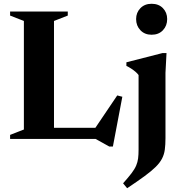

<svg xmlns="http://www.w3.org/2000/svg" viewBox="-20 -736 958 1017"><path d="M578 40H558.5L486.5 0H182.5V-59H519.5L471 -38L601 -230.5L628 -223.5ZM266 -625V0H33.5V-21.5L106.5 -50V-625L33.5 -653.5V-675H339V-653.5ZM783 -552Q746.5 -552 723.8 -575.8Q701 -599.5 701 -635Q701 -669.5 723.8 -692.8Q746.5 -716 783 -716Q820.5 -716 843 -692.8Q865.5 -669.5 865.5 -635Q865.5 -599.5 843 -575.8Q820.5 -552 783 -552ZM714 -338.5Q707 -348 697.2 -356.2Q687.5 -364.5 675.2 -372.5Q663 -380.5 649.5 -387V-406L841 -455H862L856.5 -350.5V-4Q856.5 30.5 853 56.5Q849.5 82.5 838.2 104.2Q827 126 804.8 148Q782.5 170 745.8 197Q709 224 653.5 261L632 235Q660 203.5 676.8 181.5Q693.5 159.5 701.2 141.2Q709 123 711.5 103.2Q714 83.5 714 56Z"/></svg>

Font: Newsreader 24pt
Style: Bold
Weight: 700
Designer: Hugues Gentile
Foundry: Production Type
Version: Version 1.003